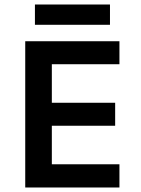

<svg xmlns="http://www.w3.org/2000/svg" viewBox="-20 -832 626 852"><path d="M135 -722V-812H468V-722ZM92 0V-649H510V-547H210V-376H491V-274H210V-103H510V0Z"/></svg>

Font: Karmilla
Style: Bold
Weight: 700
Designer: Jonathan Pinhorn
Version: Version 1.000